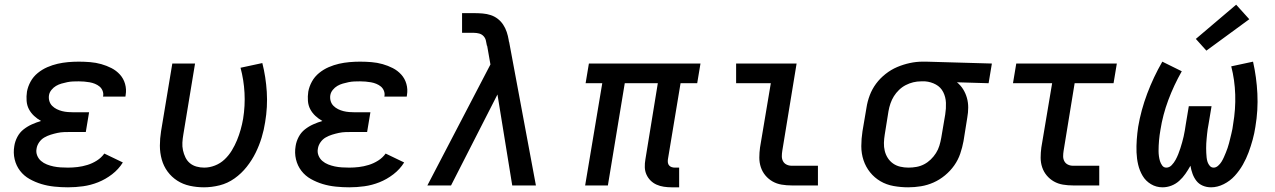

<svg xmlns="http://www.w3.org/2000/svg" viewBox="-20 -791 5440 819"><path d="M270 8Q241 8 212 5Q183 2 156.5 -6Q130 -14 106 -27.5Q82 -41 65.5 -62.5Q49 -84 42.5 -111.5Q36 -139 41 -168Q44 -188 54 -207Q64 -226 80.5 -239Q97 -252 116 -260.5Q135 -269 155 -275Q139 -284 125.5 -296.5Q112 -309 103.5 -325Q95 -341 93.5 -360.5Q92 -380 95 -400Q99 -422 110.5 -443Q122 -464 141 -479.5Q160 -495 182 -504.5Q204 -514 226 -519Q248 -524 270.5 -526Q293 -528 316 -528Q340 -528 364.5 -526Q389 -524 412 -517.5Q435 -511 455.5 -500.5Q476 -490 491.5 -473Q507 -456 513.5 -433Q520 -410 516 -386Q516 -384 515.5 -382.5Q515 -381 515 -379H419Q420 -380 420 -380.5Q420 -381 420 -381Q422 -393 417.5 -404Q413 -415 404.5 -422Q396 -429 385 -433.5Q374 -438 362.5 -440Q351 -442 339.5 -443Q328 -444 316 -444Q303 -444 291 -443.5Q279 -443 267 -440.5Q255 -438 242.5 -434.5Q230 -431 219 -424.5Q208 -418 199.5 -407.5Q191 -397 189 -385Q187 -372 190.5 -360Q194 -348 202.5 -339.5Q211 -331 222 -325.5Q233 -320 245 -317Q257 -314 270 -313Q283 -312 295 -312H360L346 -228H282Q267 -228 253 -227.5Q239 -227 225 -224Q211 -221 196.5 -216.5Q182 -212 169 -204.5Q156 -197 147 -184Q138 -171 136 -157Q133 -142 138.5 -128Q144 -114 155 -104.5Q166 -95 180 -89.5Q194 -84 208.5 -81Q223 -78 238.5 -77Q254 -76 270 -76Q290 -76 311 -78.5Q332 -81 353 -87.5Q374 -94 393 -106Q412 -118 425 -136L504 -98Q486 -69 458 -47.5Q430 -26 398.5 -13.5Q367 -1 334.5 3.5Q302 8 270 8Z M850 8Q819 8 789.5 1.5Q760 -5 736 -20.5Q712 -36 695 -59Q678 -82 670 -110.5Q662 -139 662 -169.5Q662 -200 667 -231L715 -520H812L762 -217Q759 -200 758 -183Q757 -166 760.5 -150Q764 -134 771 -119.5Q778 -105 790 -95Q802 -85 818 -80.5Q834 -76 851 -76Q874 -76 897 -85Q920 -94 938 -111Q956 -128 969 -149.5Q982 -171 991 -193Q1000 -215 1006.5 -238Q1013 -261 1017 -284Q1026 -340 1023 -395Q1020 -450 1006 -502L1099 -522Q1114 -463 1118 -399Q1122 -335 1111 -270Q1106 -237 1096 -204Q1086 -171 1070.5 -139.5Q1055 -108 1032.5 -79.5Q1010 -51 980.5 -30Q951 -9 917 -0.5Q883 8 850 8Z M1470 8Q1441 8 1412 5Q1383 2 1356.5 -6Q1330 -14 1306 -27.5Q1282 -41 1265.5 -62.5Q1249 -84 1242.5 -111.5Q1236 -139 1241 -168Q1244 -188 1254 -207Q1264 -226 1280.5 -239Q1297 -252 1316 -260.5Q1335 -269 1355 -275Q1339 -284 1325.5 -296.5Q1312 -309 1303.5 -325Q1295 -341 1293.5 -360.5Q1292 -380 1295 -400Q1299 -422 1310.5 -443Q1322 -464 1341 -479.5Q1360 -495 1382 -504.5Q1404 -514 1426 -519Q1448 -524 1470.5 -526Q1493 -528 1516 -528Q1540 -528 1564.5 -526Q1589 -524 1612 -517.5Q1635 -511 1655.5 -500.5Q1676 -490 1691.5 -473Q1707 -456 1713.5 -433Q1720 -410 1716 -386Q1716 -384 1715.5 -382.5Q1715 -381 1715 -379H1619Q1620 -380 1620 -380.5Q1620 -381 1620 -381Q1622 -393 1617.5 -404Q1613 -415 1604.5 -422Q1596 -429 1585 -433.5Q1574 -438 1562.5 -440Q1551 -442 1539.5 -443Q1528 -444 1516 -444Q1503 -444 1491 -443.5Q1479 -443 1467 -440.5Q1455 -438 1442.5 -434.5Q1430 -431 1419 -424.5Q1408 -418 1399.5 -407.5Q1391 -397 1389 -385Q1387 -372 1390.5 -360Q1394 -348 1402.5 -339.5Q1411 -331 1422 -325.5Q1433 -320 1445 -317Q1457 -314 1470 -313Q1483 -312 1495 -312H1560L1546 -228H1482Q1467 -228 1453 -227.5Q1439 -227 1425 -224Q1411 -221 1396.5 -216.5Q1382 -212 1369 -204.5Q1356 -197 1347 -184Q1338 -171 1336 -157Q1333 -142 1338.5 -128Q1344 -114 1355 -104.5Q1366 -95 1380 -89.5Q1394 -84 1408.5 -81Q1423 -78 1438.5 -77Q1454 -76 1470 -76Q1490 -76 1511 -78.5Q1532 -81 1553 -87.5Q1574 -94 1593 -106Q1612 -118 1625 -136L1704 -98Q1686 -69 1658 -47.5Q1630 -26 1598.5 -13.5Q1567 -1 1534.5 3.5Q1502 8 1470 8Z M1803 0 2072 -516 2058 -596H2057Q2055 -608 2052.5 -618.5Q2050 -629 2042.5 -637Q2035 -645 2024 -648Q2013 -651 2001 -651H1951V-723V-735H2001Q2020 -735 2038.5 -733.5Q2057 -732 2073.5 -726.5Q2090 -721 2103.5 -710.5Q2117 -700 2126.5 -685.5Q2136 -671 2141.5 -654.5Q2147 -638 2150 -620Q2150 -618 2150.5 -615.5Q2151 -613 2152 -611L2266 0H2165L2102 -388L1904 0Z M2845 8Q2828 8 2811.5 5.5Q2795 3 2780.5 -3.5Q2766 -10 2755 -21Q2744 -32 2737.5 -46.5Q2731 -61 2730.5 -77.5Q2730 -94 2733 -111L2786 -436H2645L2573 0H2476L2549 -436H2478L2492 -520H2968L2954 -436H2883L2829 -111Q2828 -104 2829 -97Q2830 -90 2834.5 -85Q2839 -80 2845.5 -78Q2852 -76 2859 -76H2877V8Z M3357 0Q3335 0 3314 -3.5Q3293 -7 3275.5 -17Q3258 -27 3245 -42.5Q3232 -58 3225.5 -77.5Q3219 -97 3219 -118.5Q3219 -140 3222 -162L3268 -436H3120V-520H3378L3317 -148Q3315 -136 3315 -124.5Q3315 -113 3320 -103.5Q3325 -94 3335 -89Q3345 -84 3357 -84H3469V0Z M3854 8Q3823 8 3792 2.5Q3761 -3 3735.5 -18Q3710 -33 3691.5 -56Q3673 -79 3663.5 -107.5Q3654 -136 3654 -167.5Q3654 -199 3659 -231L3676 -331Q3680 -358 3690 -384.5Q3700 -411 3717 -434Q3734 -457 3757.5 -475.5Q3781 -494 3807 -505Q3833 -516 3860.5 -522Q3888 -528 3915 -528Q3919 -528 3923 -528Q3927 -528 3931 -528L4211 -520L4197 -436L4062 -440Q4078 -427 4088.5 -410Q4099 -393 4104.5 -373.5Q4110 -354 4110 -332.5Q4110 -311 4106 -289L4090 -189Q4085 -162 4076 -135.5Q4067 -109 4050.5 -85.5Q4034 -62 4011 -43Q3988 -24 3962 -12.5Q3936 -1 3908.5 3.5Q3881 8 3854 8ZM3855 -76Q3872 -76 3889 -79Q3906 -82 3921.5 -90Q3937 -98 3950 -110.5Q3963 -123 3972.5 -138Q3982 -153 3987 -169.5Q3992 -186 3995 -203L4012 -303Q4016 -328 4015 -352.5Q4014 -377 4003.5 -398Q3993 -419 3972 -430.5Q3951 -442 3926 -444H3917Q3915 -444 3913 -444Q3911 -444 3909 -444Q3892 -444 3875.5 -440Q3859 -436 3843.5 -428Q3828 -420 3815 -407.5Q3802 -395 3793 -380.5Q3784 -366 3778.5 -350Q3773 -334 3770 -317L3754 -217Q3751 -199 3750.5 -181.5Q3750 -164 3754 -147.5Q3758 -131 3767 -117Q3776 -103 3789.5 -93.5Q3803 -84 3820 -80Q3837 -76 3855 -76Q3855 -76 3855 -76Q3855 -76 3855 -76Z M4557 0Q4535 0 4514 -3.5Q4493 -7 4475.5 -17Q4458 -27 4445 -42.5Q4432 -58 4425.5 -77.5Q4419 -97 4419 -118.5Q4419 -140 4422 -162L4468 -436H4301L4315 -520H4744L4730 -436H4564L4517 -148Q4515 -136 4515 -124.5Q4515 -113 4520 -103.5Q4525 -94 4535 -89Q4545 -84 4557 -84H4669V0Z M4939 8Q4912 8 4889.5 -5.5Q4867 -19 4854 -41Q4841 -63 4835 -88.5Q4829 -114 4828 -141Q4827 -168 4829 -195.5Q4831 -223 4835 -250Q4847 -321 4873.5 -391.5Q4900 -462 4938 -528L5021 -487Q4987 -427 4963.5 -364Q4940 -301 4930 -237Q4928 -226 4926.5 -214.5Q4925 -203 4924 -192Q4923 -181 4922.5 -169.5Q4922 -158 4922 -147Q4922 -136 4923.5 -125Q4925 -114 4928 -104Q4931 -94 4937.5 -85Q4944 -76 4955 -76Q4968 -76 4978 -86.5Q4988 -97 4994.5 -109Q5001 -121 5006 -133.5Q5011 -146 5015 -158.5Q5019 -171 5022.5 -183.5Q5026 -196 5029 -209Q5032 -222 5034 -234.5Q5036 -247 5038 -260L5051 -338H5148L5135 -260Q5133 -250 5131.5 -240Q5130 -230 5129 -219.5Q5128 -209 5127 -199Q5126 -189 5125.5 -179Q5125 -169 5125 -159Q5125 -149 5125.5 -139Q5126 -129 5127 -119Q5128 -109 5131 -100Q5134 -91 5140.5 -83.5Q5147 -76 5157 -76Q5167 -76 5176 -84Q5185 -92 5190.5 -101Q5196 -110 5200.5 -120Q5205 -130 5209 -140Q5213 -150 5216.5 -160Q5220 -170 5222.5 -180Q5225 -190 5227.5 -200Q5230 -210 5232.5 -220.5Q5235 -231 5237 -241Q5239 -251 5240 -261Q5251 -325 5249 -387.5Q5247 -450 5232 -508L5325 -528Q5340 -462 5343.5 -391.5Q5347 -321 5335 -250Q5331 -223 5323.5 -195.5Q5316 -168 5306 -141Q5296 -114 5281.5 -88.5Q5267 -63 5247 -41Q5227 -19 5200 -5.5Q5173 8 5146 8Q5127 8 5110.5 1Q5094 -6 5083.5 -19.5Q5073 -33 5067 -49.5Q5061 -66 5058 -84Q5048 -66 5036.5 -49.5Q5025 -33 5010 -19.5Q4995 -6 4976.5 1Q4958 8 4939 8ZM5126 -575 5081 -625 5253 -771 5309 -709Z"/></svg>

Font: Iosevka SS04 Medium Extended
Style: Italic
Weight: 500
Width: 7
Italic angle: -9°
Monospace: yes
Designer: Belleve Invis
Foundry: Belleve Invis
Version: Version 19.0.0; ttfautohint (v1.8.4)